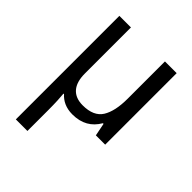

<svg xmlns="http://www.w3.org/2000/svg" viewBox="-217 -657 1018 1018"><g transform="rotate(45 292.0 -148.0)"><path d="M420.9 -536.1V-256.8C420.9 -194.3 410.6 -146.5 390.1 -113.3C369.1 -79.6 331.5 -63 276.9 -63C204.1 -63 166 -107.4 166 -189.9V-536.1H79.1V240.2H166V84C166 30.8 163.6 -11.2 161.1 -35.2H165C189 -8.3 223.6 9.8 272 9.8C341.8 9.8 389.2 -19 419.9 -71.8H424.8L439 0H508.8V-536.1Z"/></g></svg>

Font: Avrile Sans
Style: Regular
Weight: 400
Designer: Monotype Design Team, Google (font), Stefan Peev (BGR Cyrillic), Cristiano Sobral (main changes)
Foundry: The Avrile Sans Project Authors
Version: Version 3.110